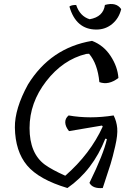

<svg xmlns="http://www.w3.org/2000/svg" viewBox="-20 -948 656 968"><path d="M466 -799Q363 -799 330 -915Q339 -923 364 -923Q383 -866 432 -851Q501 -863 509 -923Q566 -939 591 -902Q580 -856 546 -827.5Q512 -799 466 -799ZM206 -118Q242 -92 309 -62Q435 -172 498 -310L494 -315L328 -287Q310 -309 309 -330Q308 -351 326 -366Q433 -347 553 -366Q568 -336 571 -302Q574 -268 561 -211.5Q548 -155 537.5 -121Q527 -87 498 0Q447 4 431 -26Q503 -173 519 -247L511 -249Q448 -89 320 0Q176 -43 116.5 -114Q57 -185 55 -305Q54 -400 121 -522Q235 -707 444 -742Q502 -720 537.5 -666Q573 -612 577 -555Q528 -517 481 -534Q472 -627 429 -677L414 -676Q297 -647 213 -538.5Q129 -430 129 -302.5Q129 -175 206 -118Z"/></svg>

Font: Tillana
Style: Regular
Weight: 400
Designer: Lipi Raval (Devanagari, Latin), Jonny Pinhorn (Latin)
Foundry: Indian Type Foundry
Version: Version 2.002;PS 1.0;hotconv 1.0.79;makeotf.lib2.5.61930; tt